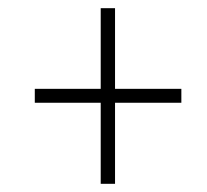

<svg xmlns="http://www.w3.org/2000/svg" viewBox="-20 -592 505 469"><path d="M226 -143H261V-341H423V-375H261V-572H226V-375H65V-341H226Z"/></svg>

Font: Noto Serif Condensed ExtraLight
Style: Italic
Weight: 200
Width: 3
Italic angle: -12°
Designer: Monotype Design Team
Foundry: Monotype Imaging Inc.
Version: Version 2.013